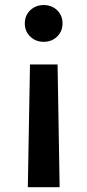

<svg xmlns="http://www.w3.org/2000/svg" viewBox="-20 -578 353 775"><path d="M92.3 177.7 101.1 -317.9H212.4L220.7 177.7ZM156.2 -409.2Q124 -409.2 102.1 -430.4Q80.1 -451.7 80.1 -483.4Q80.1 -515.6 102.1 -536.6Q124 -557.6 156.2 -557.6Q189 -557.6 210.7 -536.6Q232.4 -515.6 232.4 -483.4Q232.4 -451.7 210.7 -430.4Q189 -409.2 156.2 -409.2Z"/></svg>

Font: Inter Cardless
Style: Medium
Weight: 500
Designer: Rasmus Andersson
Foundry: rsms
Version: Version 4.001;git-9221beed3